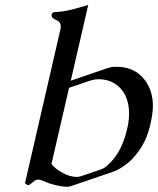

<svg xmlns="http://www.w3.org/2000/svg" viewBox="-20 -734 631 767"><path d="M185.5 -78.6Q200.7 -59.6 229.5 -43.7Q258.3 -27.8 284.7 -27.3H287.6Q295.4 -27.3 306.6 -31.2Q325.7 -37.6 344.7 -43.9Q363.8 -50.3 382.8 -57.1Q394.5 -61 405.3 -69.8Q442.4 -101.6 463.9 -147.5Q480 -183.1 487.8 -218.8Q490.2 -229 492.2 -238.8Q495.6 -261.2 495.6 -281.2Q495.6 -322.8 480.5 -353Q458 -397.5 412.1 -412.1Q393.6 -417.5 373.5 -417.5Q368.2 -417.5 362.8 -417Q351.1 -415.5 335.9 -410.6Q323.7 -406.2 297.9 -397.5Q272 -388.7 255.9 -383.3ZM168.5 -4.9Q158.2 -9.3 144 -14.6Q137.7 -16.6 132.3 -16.6Q125 -16.6 118.7 -12.2Q106 -2.9 100.6 2Q97.2 5.4 93.3 5.4Q90.8 5.4 88.9 4.4Q79.1 0.5 80.6 -5.4L220.7 -613.8Q222.7 -621.6 222.7 -627.4Q222.7 -647 204.3 -654.3Q186 -661.6 186 -672.4Q186 -673.8 186 -675.3Q188.5 -685.5 198.7 -685.5Q231.4 -687 264.9 -695.3Q298.3 -703.6 332.5 -714.4L262.7 -411.6L408.2 -461.4Q423.3 -466.3 435.1 -467.3Q439.5 -467.3 444.6 -467Q449.7 -466.8 455.6 -466.8Q523.9 -463.4 561.5 -410.2Q590.8 -367.7 590.8 -311.5Q590.8 -295.9 588.4 -278.8Q585.4 -258.3 581.1 -238.8Q575.2 -213.4 566.4 -189.5Q550.8 -147.9 515.6 -106.9Q496.1 -84 461.4 -62Q448.2 -53.7 434.1 -48.8Q391.1 -34.2 348.6 -19.5Q306.2 -4.9 264.2 9.3Q254.4 12.2 246.6 12.2H244.6Q214.4 10.7 172.4 -2.9Q169.9 -3.9 168.5 -4.9Z"/></svg>

Font: Caudex
Style: Italic
Weight: 400
Italic angle: -13°
Version: Version 1.04